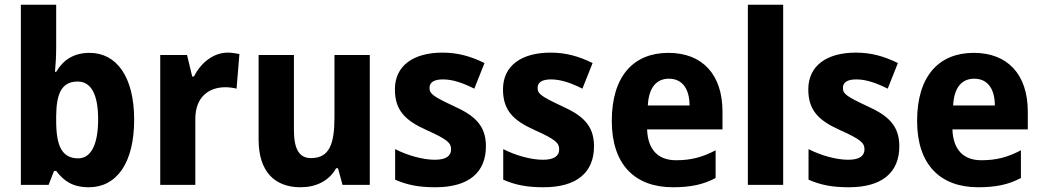

<svg xmlns="http://www.w3.org/2000/svg" viewBox="-20 -780 4395 810"><path d="M217 -580V-760H68V0H185L208 -59H217C249 -17 286 10 355 10C471 10 546 -91 546 -275C546 -457 471 -557 358 -557C290 -557 246 -526 217 -477H212C215 -507 217 -547 217 -580ZM308 -436C364 -436 394 -382 394 -277C394 -168 363 -112 310 -112C241 -112 217 -165 217 -270V-292C218 -387 241 -436 308 -436Z M941 -558C877 -558 825 -511 798 -457H791L769 -548H656V0H804V-278C804 -373 863 -412 931 -412C948 -412 967 -409 978 -406L990 -552C976 -555 956 -558 941 -558Z M1540 -548H1391V-285C1391 -175 1371 -113 1292 -113C1241 -113 1220 -153 1220 -232V-548H1071V-191C1071 -56 1139 10 1248 10C1311 10 1367 -15 1398 -70H1406L1425 0H1540Z M2030 -163C2030 -255 1977 -295 1893 -333C1808 -373 1792 -384 1792 -409C1792 -433 1811 -445 1849 -445C1891 -445 1935 -429 1981 -406L2024 -514C1965 -543 1910 -558 1847 -558C1724 -558 1646 -503 1646 -403C1646 -315 1689 -272 1778 -232C1870 -191 1883 -176 1883 -150C1883 -122 1862 -106 1814 -106C1765 -106 1699 -124 1647 -151V-22C1699 1 1749 10 1817 10C1957 10 2030 -52 2030 -163Z M2486 -163C2486 -255 2433 -295 2349 -333C2264 -373 2248 -384 2248 -409C2248 -433 2267 -445 2305 -445C2347 -445 2391 -429 2437 -406L2480 -514C2421 -543 2366 -558 2303 -558C2180 -558 2102 -503 2102 -403C2102 -315 2145 -272 2234 -232C2326 -191 2339 -176 2339 -150C2339 -122 2318 -106 2270 -106C2221 -106 2155 -124 2103 -151V-22C2155 1 2205 10 2273 10C2413 10 2486 -52 2486 -163Z M2800 -557C2653 -557 2561 -459 2561 -270C2561 -85 2659 10 2819 10C2895 10 2948 -2 2999 -29V-146C2942 -116 2894 -104 2832 -104C2755 -104 2713 -150 2710 -234H3028V-309C3028 -467 2942 -557 2800 -557ZM2802 -448C2860 -448 2889 -403 2889 -335H2713C2717 -414 2752 -448 2802 -448Z M3284 0V-760H3135V0Z M3774 -163C3774 -255 3721 -295 3637 -333C3552 -373 3536 -384 3536 -409C3536 -433 3555 -445 3593 -445C3635 -445 3679 -429 3725 -406L3768 -514C3709 -543 3654 -558 3591 -558C3468 -558 3390 -503 3390 -403C3390 -315 3433 -272 3522 -232C3614 -191 3627 -176 3627 -150C3627 -122 3606 -106 3558 -106C3509 -106 3443 -124 3391 -151V-22C3443 1 3493 10 3561 10C3701 10 3774 -52 3774 -163Z M4088 -557C3941 -557 3849 -459 3849 -270C3849 -85 3947 10 4107 10C4183 10 4236 -2 4287 -29V-146C4230 -116 4182 -104 4120 -104C4043 -104 4001 -150 3998 -234H4316V-309C4316 -467 4230 -557 4088 -557ZM4090 -448C4148 -448 4177 -403 4177 -335H4001C4005 -414 4040 -448 4090 -448Z"/></svg>

Font: Noto Sans Armenian SemiCondensed Medium
Style: Regular
Weight: 500
Width: 4
Designer: Monotype Design Team
Foundry: Monotype Imaging Inc.
Version: Version 2.008